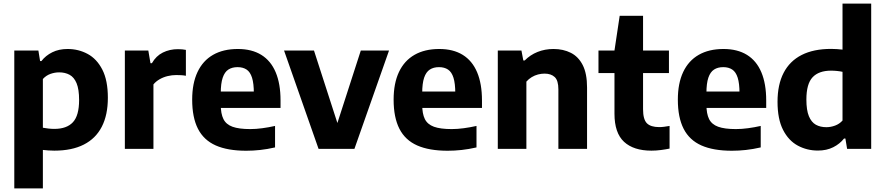

<svg xmlns="http://www.w3.org/2000/svg" viewBox="-20 -828 4926 1068"><path d="M59.5 220V-547H193.5L203 -488.5H210.5Q234 -519 270.8 -537.2Q307.5 -555.5 356 -555.5Q416.5 -555.5 467.5 -528Q518.5 -500.5 549.2 -440.8Q580 -381 580 -284Q580 -188.5 546.2 -123Q512.5 -57.5 446.2 -23.8Q380 10 282 10Q265.5 10 249.2 8.8Q233 7.5 218.5 6V220ZM282 -111Q351 -111 385.5 -148Q420 -185 420 -271.5Q420 -331.5 406 -365Q392 -398.5 367 -412Q342 -425.5 309 -425.5Q284.5 -425.5 260.2 -416.8Q236 -408 218.5 -388.5V-117.5Q232 -115 249 -113Q266 -111 282 -111Z M674.5 0V-547H805L817 -476.5H825Q848 -517 886 -535.8Q924 -554.5 969.5 -554.5Q982 -554.5 993.5 -553.5Q1005 -552.5 1014 -550.5V-406.5Q1001.5 -409 987.2 -409.8Q973 -410.5 960 -410.5Q936.5 -410.5 912.5 -404.8Q888.5 -399 868 -387.2Q847.5 -375.5 833.5 -358.5V0Z M1349.5 10.5Q1246.5 10.5 1180 -19Q1113.5 -48.5 1081.2 -111.5Q1049 -174.5 1049 -274Q1049 -364.5 1078.8 -427.5Q1108.5 -490.5 1165.2 -523Q1222 -555.5 1303 -555.5Q1380.5 -555.5 1433.5 -522.8Q1486.5 -490 1513.5 -426Q1540.5 -362 1540.5 -269V-227.5H1140V-319H1417.5L1392 -309.5Q1392 -363.5 1382 -395.5Q1372 -427.5 1351.8 -441Q1331.5 -454.5 1301.5 -454.5Q1271 -454.5 1250.2 -441Q1229.5 -427.5 1218.8 -395.8Q1208 -364 1208 -310V-246Q1208 -195.5 1222.8 -165.8Q1237.5 -136 1273.2 -123Q1309 -110 1372 -110Q1404 -110 1439.2 -114.8Q1474.5 -119.5 1510 -127.5V-8Q1466.5 2 1427.2 6.2Q1388 10.5 1349.5 10.5Z M1752 0 1560 -547H1726.5L1862.5 -126H1851L1987 -547H2144L1951.5 0Z M2470 10.5Q2367 10.5 2300.5 -19Q2234 -48.5 2201.8 -111.5Q2169.5 -174.5 2169.5 -274Q2169.5 -364.5 2199.2 -427.5Q2229 -490.5 2285.8 -523Q2342.5 -555.5 2423.5 -555.5Q2501 -555.5 2554 -522.8Q2607 -490 2634 -426Q2661 -362 2661 -269V-227.5H2260.5V-319H2538L2512.5 -309.5Q2512.5 -363.5 2502.5 -395.5Q2492.5 -427.5 2472.2 -441Q2452 -454.5 2422 -454.5Q2391.5 -454.5 2370.8 -441Q2350 -427.5 2339.2 -395.8Q2328.5 -364 2328.5 -310V-246Q2328.5 -195.5 2343.2 -165.8Q2358 -136 2393.8 -123Q2429.5 -110 2492.5 -110Q2524.5 -110 2559.8 -114.8Q2595 -119.5 2630.5 -127.5V-8Q2587 2 2547.8 6.2Q2508.5 10.5 2470 10.5Z M2749 0V-547H2880.5L2891 -491.5H2898.5Q2929 -522.5 2970 -539Q3011 -555.5 3059 -555.5Q3113 -555.5 3155.2 -534.2Q3197.5 -513 3221.5 -465.8Q3245.5 -418.5 3245.5 -341V0H3086V-331Q3086 -380.5 3065.5 -399.5Q3045 -418.5 3009 -418.5Q2991 -418.5 2972.8 -413.8Q2954.5 -409 2937.8 -399Q2921 -389 2908 -374V0Z M3603.5 10Q3504.5 10 3451.2 -39.2Q3398 -88.5 3398 -195.5V-547L3427 -740H3557V-220.5Q3557 -164 3578.2 -142.5Q3599.5 -121 3647 -121Q3660 -121 3673.8 -122.8Q3687.5 -124.5 3704.5 -127.5V-1.5Q3683 3 3656.2 6.5Q3629.5 10 3603.5 10ZM3309 -421.5V-547H3701V-421.5Z M4051 10.5Q3948 10.5 3881.5 -19Q3815 -48.5 3782.8 -111.5Q3750.5 -174.5 3750.5 -274Q3750.5 -364.5 3780.2 -427.5Q3810 -490.5 3866.8 -523Q3923.5 -555.5 4004.5 -555.5Q4082 -555.5 4135 -522.8Q4188 -490 4215 -426Q4242 -362 4242 -269V-227.5H3841.5V-319H4119L4093.5 -309.5Q4093.5 -363.5 4083.5 -395.5Q4073.5 -427.5 4053.2 -441Q4033 -454.5 4003 -454.5Q3972.5 -454.5 3951.8 -441Q3931 -427.5 3920.2 -395.8Q3909.5 -364 3909.5 -310V-246Q3909.5 -195.5 3924.2 -165.8Q3939 -136 3974.8 -123Q4010.5 -110 4073.5 -110Q4105.5 -110 4140.8 -114.8Q4176 -119.5 4211.5 -127.5V-8Q4168 2 4128.8 6.2Q4089.5 10.5 4051 10.5Z M4529.5 9.5Q4469 9.5 4417.8 -18Q4366.5 -45.5 4335.8 -105.5Q4305 -165.5 4305 -262Q4305 -357.5 4339 -423Q4373 -488.5 4439.2 -522.2Q4505.5 -556 4603.5 -556Q4620 -556 4636.2 -554.8Q4652.5 -553.5 4666.5 -552V-808H4826V0H4692L4682.5 -57.5H4675Q4651.5 -27.5 4614.8 -9Q4578 9.5 4529.5 9.5ZM4576.5 -120.5Q4601 -120.5 4625.2 -129.5Q4649.5 -138.5 4666.5 -157.5V-428.5Q4653.5 -431.5 4636.5 -433.2Q4619.5 -435 4603 -435Q4534.5 -435 4500 -398.2Q4465.5 -361.5 4465.5 -274.5Q4465.5 -215 4479.5 -181.5Q4493.5 -148 4518.2 -134.2Q4543 -120.5 4576.5 -120.5Z"/></svg>

Font: Encode Sans Condensed Thin
Style: Bold
Weight: 700
Version: Version 3.002